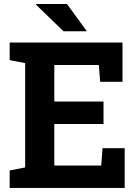

<svg xmlns="http://www.w3.org/2000/svg" viewBox="-20 -919 679 939"><path d="M27.3 0V-85.4L103 -100.1V-610.4L27.3 -625V-710.9H579.1V-519H469.7L463.4 -601.1H245.6V-422.4H486.3V-312.5H245.6V-109.4H475.1L481.4 -194.3H589.8V0ZM404.8 -766.1H290.5L155.8 -896.5L156.7 -899.4H307.6Z"/></svg>

Font: Roboto Slab
Style: Bold
Weight: 700
Designer: Google
Version: Version 2.000; ttfautohint (v1.8.1.43-b0c9)